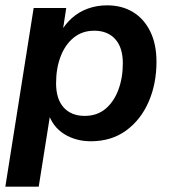

<svg xmlns="http://www.w3.org/2000/svg" viewBox="-22 -519 642 719"><path d="M-2 180 104 -489H226L212 -397H204Q222 -429 248 -452Q274 -475 307.5 -487Q341 -499 379 -499Q435 -499 476.5 -473.5Q518 -448 541 -400.5Q564 -353 564 -288Q564 -205 534.5 -137.5Q505 -70 450 -30Q395 10 318 10Q262 10 218.5 -17Q175 -44 158 -97H167L123 180ZM295 -85Q341 -85 372.5 -111Q404 -137 421 -182Q438 -227 438 -282Q438 -341 409.5 -372.5Q381 -404 331 -404Q286 -404 254 -378Q222 -352 205 -307.5Q188 -263 188 -207Q188 -148 216.5 -116.5Q245 -85 295 -85Z"/></svg>

Font: Nunito Sans 12pt
Style: Bold Italic
Weight: 700
Italic angle: -9°
Designer: Vernon Adams
Foundry: Vernon Adams
Version: Version 3.101;gftools[0.9.27]